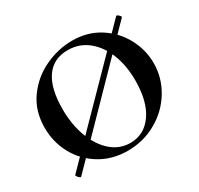

<svg xmlns="http://www.w3.org/2000/svg" viewBox="-112 -617 794 766"><g transform="rotate(-30 285.0 -234.0)"><path d="M59 9Q55 9 48 1Q41 -7 44 -10L502 -477L504 -478Q508 -478 515 -471Q522 -464 519 -461L61 8ZM32 -233Q32 -310 72 -366Q112 -422 174 -451Q236 -480 300 -480Q371 -480 425 -445.5Q479 -411 508.5 -356Q538 -301 538 -240Q538 -173 503 -115Q468 -57 407.5 -22.5Q347 12 275 12Q204 12 148.5 -21.5Q93 -55 62.5 -111Q32 -167 32 -233ZM440 -217Q440 -284 419 -338Q398 -392 358.5 -424Q319 -456 266 -456Q200 -456 165.5 -406.5Q131 -357 131 -262Q131 -191 152.5 -133.5Q174 -76 212 -43Q250 -10 299 -10Q363 -10 401.5 -65Q440 -120 440 -217Z"/></g></svg>

Font: Cormorant SC SemiBold
Style: Regular
Weight: 600
Designer: Christian Thalmann (Catharsis Fonts)
Foundry: Catharsis Fonts
Version: Version 4.000